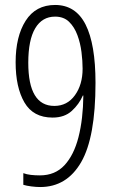

<svg xmlns="http://www.w3.org/2000/svg" viewBox="-20 -744 454 774"><path d="M365 -410Q365 -190 307 -90Q249 10 142 10Q126 10 106.5 7.5Q87 5 74 1V-46Q87 -41 104 -39Q121 -37 141 -37Q202 -37 240 -78Q278 -119 296.5 -191.5Q315 -264 316 -359H314Q299 -324 269.5 -297Q240 -270 192 -270Q114 -270 78.5 -331Q43 -392 43 -493Q43 -597 83.5 -660.5Q124 -724 202 -724Q285 -724 325 -645Q365 -566 365 -410ZM202 -677Q150 -677 122 -630Q94 -583 94 -491Q94 -317 199 -317Q251 -317 282 -360Q313 -403 313 -467Q313 -498 308.5 -534Q304 -570 292 -602.5Q280 -635 258.5 -656Q237 -677 202 -677Z"/></svg>

Font: Noto Sans Sinhala UI ExtraCondensed Light
Style: Regular
Weight: 300
Width: 2
Designer: Jelle Bosma - Monotype Design Team
Foundry: Monotype Imaging Inc.
Version: Version 2.006; ttfautohint (v1.8.4.7-5d5b)